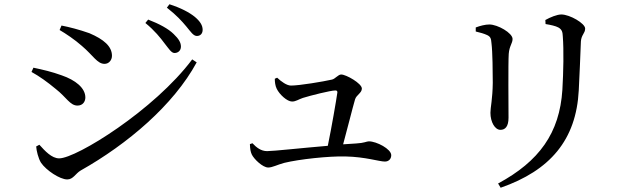

<svg xmlns="http://www.w3.org/2000/svg" viewBox="-20 -823 3020 902"><path d="M754 -618C774 -593 785 -574 800 -574C817 -574 830 -586 830 -604C830 -623 820 -640 796 -663C771 -688 728 -711 676 -731L663 -715C707 -679 734 -645 754 -618ZM855 -699C876 -674 888 -654 905 -654C921 -654 932 -665 932 -683C932 -704 920 -723 895 -744C869 -765 829 -786 776 -803L764 -787C810 -751 834 -724 855 -699ZM260 -682C289 -665 330 -638 365 -607C418 -562 437 -523 471 -523C492 -523 506 -541 506 -561C506 -605 468 -638 400 -667C352 -684 305 -696 269 -703ZM883 -544C706 -307 339 -79 258 -79C223 -79 191 -114 165 -143L150 -135C151 -116 160 -78 173 -58C197 -23 261 20 296 20C324 20 335 -8 359 -22C579 -146 795 -329 904 -530ZM128 -485C166 -464 201 -439 242 -405C292 -366 309 -327 344 -327C370 -327 381 -347 381 -365C381 -410 334 -447 270 -469C223 -486 184 -495 137 -505Z M1154 -146C1155 -122 1157 -110 1163 -97C1173 -76 1214 -36 1240 -36C1260 -36 1282 -49 1316 -58C1386 -75 1524 -90 1603 -88C1697 -86 1762 -64 1788 -64C1806 -64 1818 -76 1818 -94C1818 -123 1749 -159 1713 -159C1702 -159 1692 -151 1653 -149L1592 -145C1612 -218 1637 -319 1648 -356C1654 -377 1680 -386 1680 -407C1680 -431 1606 -473 1583 -473C1568 -473 1555 -452 1539 -449C1500 -440 1387 -421 1347 -421C1327 -421 1301 -440 1282 -458L1271 -453C1271 -438 1273 -420 1280 -406C1293 -379 1329 -346 1352 -346C1370 -346 1382 -356 1403 -363C1438 -374 1533 -398 1555 -398C1562 -398 1565 -396 1565 -389C1560 -353 1538 -225 1520 -138C1400 -128 1265 -113 1235 -113C1206 -113 1185 -130 1166 -150Z M2332 59C2564 -22 2687 -165 2699 -399C2702 -460 2707 -569 2709 -628C2711 -660 2729 -666 2729 -689C2729 -713 2657 -755 2617 -755C2597 -755 2565 -742 2542 -729L2543 -710C2568 -706 2590 -701 2603 -694C2621 -684 2623 -671 2624 -652C2629 -587 2627 -487 2622 -401C2609 -198 2513 -65 2320 39ZM2215 -675C2236 -670 2254 -665 2269 -658C2285 -650 2287 -642 2289 -619C2294 -581 2295 -481 2295 -434C2294 -356 2284 -319 2284 -293C2284 -250 2305 -213 2331 -213C2353 -213 2369 -228 2369 -270C2369 -319 2367 -526 2370 -570C2373 -608 2388 -619 2388 -640C2388 -668 2318 -708 2279 -708C2260 -708 2236 -702 2215 -694Z"/></svg>

Font: Noto Serif TC Medium
Style: Regular
Weight: 500
Designer: Ryoko NISHIZUKA 西塚涼子 (kana & ideographs); Frank Grießhammer (Latin, Greek & Cyrillic); Wenlong ZHANG 张文龙 (bopomofo); San
Foundry: Adobe
Version: Version 2.001;hotconv 1.1.0;makeotfexe 2.6.0